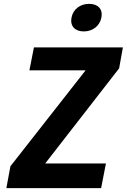

<svg xmlns="http://www.w3.org/2000/svg" viewBox="-20 -976 660 996"><path d="M156 -730 132.5 -611H424L34 -113.5L13 0H504.5L529.5 -128H214.5L598 -621.5L617.5 -730ZM414.5 -813C460.5 -813 497.5 -841 506 -885C514.5 -928.5 488.5 -956 442.5 -956C396 -956 359.5 -928.5 351 -885C342.5 -841 368.5 -813 414.5 -813Z"/></svg>

Font: Monaspace Neon
Style: Bold Italic
Weight: 700
Italic angle: -11°
Designer: Riley Cran & the Lettermatic Team
Foundry: Lettermatic
Version: Version 1.200 (Monaspace Neon)